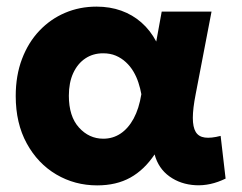

<svg xmlns="http://www.w3.org/2000/svg" viewBox="-20 -545 730 580"><path d="M273.5 15Q206 15 150 -18Q94 -51 60.8 -111.8Q27.5 -172.5 27.5 -255Q27.5 -317 46.5 -367Q65.5 -417 99 -452.2Q132.5 -487.5 176.5 -506.2Q220.5 -525 271.5 -525Q312 -525 346.2 -512.8Q380.5 -500.5 407.2 -477Q434 -453.5 452 -419.5L468.5 -510H619L571 -260Q562.5 -217 562.5 -189Q562.5 -161 571.2 -146.5Q580 -132 598.8 -129.5Q617.5 -127 646.5 -134.5L661.5 -5.5Q615.5 17 570.5 14.5Q525.5 12 492 -12Q458.5 -36 447 -78.5Q416 -32 373.8 -8.5Q331.5 15 273.5 15ZM292 -126Q321 -126 344.2 -141.5Q367.5 -157 383.8 -187Q400 -217 407 -260.5Q404 -277.5 398.2 -295.2Q392.5 -313 383 -329Q373.5 -345 360.2 -357.2Q347 -369.5 330 -376.8Q313 -384 291.5 -384Q261 -384 237.8 -368.5Q214.5 -353 201.2 -324.2Q188 -295.5 188 -256Q188 -193.5 218.5 -159.8Q249 -126 292 -126Z"/></svg>

Font: Geologica Roman
Style: Bold
Weight: 700
Designer: Sindre Bremnes, Frode Helland
Foundry: Monokrom Skriftforlag AS
Version: Version 1.010;gftools[0.9.28]